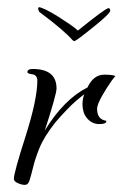

<svg xmlns="http://www.w3.org/2000/svg" viewBox="-20 -518 345 540"><path d="M50 2Q41 2 30 -3Q19 -8 19 -15Q19 -32 52 -135Q85 -239 85 -291Q85 -307 71 -309Q57 -311 57 -315Q57 -324 72 -324Q139 -324 139 -269Q139 -253 106 -151Q160 -239 226 -272Q243 -308 273 -308Q302 -308 305 -303Q304 -304 301 -300Q298 -296 294 -291Q278 -268 266 -246.5Q254 -225 253 -213Q253 -186 272 -180Q274 -179 276.5 -179Q279 -179 279 -177Q279 -169 259 -169Q240 -169 226 -184Q218 -193 215 -203.5Q212 -214 212 -224Q212 -240 217 -253Q192 -234 172 -213.5Q152 -193 135 -173Q103 -132 90.5 -100.5Q78 -69 73 -47Q67 -23 63 -10.5Q59 2 50 2ZM189 -402 184 -405Q161 -432 90 -485L87 -493L89 -498Q104 -496 144 -471Q164 -458 178 -448.5Q192 -439 199 -432Q277 -495 285 -495Q290 -495 290 -488Q290 -480 244 -443Q197 -405 189 -402Z"/></svg>

Font: Qwigley
Style: Regular
Weight: 400
Designer: Robert E. Leuschke
Foundry: Robert E. Leuschke
Version: Version 1.010; ttfautohint (v1.8.3)